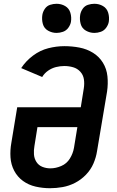

<svg xmlns="http://www.w3.org/2000/svg" viewBox="-20 -987 616 1015"><path d="M244 8Q277 8 311 2Q345 -4 377 -20.5Q409 -37 434.5 -63.5Q460 -90 474 -122.5Q488 -155 493 -188L546 -503Q552 -544 548 -583.5Q544 -623 524 -655.5Q504 -688 471.5 -708Q439 -728 400 -735.5Q361 -743 320 -743Q278 -743 235 -732Q192 -721 154.5 -693Q117 -665 92 -627L203 -580Q215 -600 234.5 -613.5Q254 -627 276 -632.5Q298 -638 320 -638Q344 -638 366.5 -631.5Q389 -625 404.5 -608Q420 -591 423.5 -568Q427 -545 423 -520L407 -420H71L40 -232Q33 -193 35.5 -155Q38 -117 55 -84.5Q72 -52 101.5 -30.5Q131 -9 168.5 -0.5Q206 8 244 8ZM246 -97Q224 -97 204 -105Q184 -113 172.5 -131Q161 -149 159.5 -171Q158 -193 162 -215L178 -315H389L371 -205Q366 -176 349.5 -149Q333 -122 304 -109.5Q275 -97 246 -97ZM479 -813Q496 -813 513 -819Q530 -825 541 -840Q552 -855 555 -871Q559 -896 552 -919.5Q545 -943 524.5 -955Q504 -967 479 -967Q462 -967 445 -961.5Q428 -956 417.5 -941Q407 -926 404 -909Q400 -884 406.5 -860.5Q413 -837 434 -825Q455 -813 479 -813ZM279 -813Q296 -813 313 -819Q330 -825 341 -840Q352 -855 355 -871Q359 -896 352 -919.5Q345 -943 324.5 -955Q304 -967 279 -967Q262 -967 245 -961.5Q228 -956 217.5 -941Q207 -926 204 -909Q200 -884 206.5 -860.5Q213 -837 234 -825Q255 -813 279 -813Z"/></svg>

Font: Iosevka Sparkle
Style: Bold Italic
Weight: 700
Italic angle: -9°
Designer: Belleve Invis
Foundry: Belleve Invis
Version: Version 4.5.0; ttfautohint (v1.8.3)